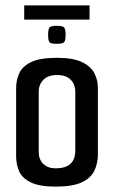

<svg xmlns="http://www.w3.org/2000/svg" viewBox="-20 -690 424 714"><path d="M188 4Q126 4 94 -12Q62 -28 51 -53.5Q40 -79 40 -109V-362Q40 -392 51.5 -417.5Q63 -443 95.5 -459Q128 -475 192 -475Q251 -475 284 -459.5Q317 -444 330.5 -418.5Q344 -393 344 -363V-116Q344 -82 330.5 -54.5Q317 -27 283 -11.5Q249 4 188 4ZM187 -64Q260 -64 260 -130V-348Q260 -376 243 -393.5Q226 -411 192 -411Q159 -411 141.5 -393.5Q124 -376 124 -348V-125Q124 -97 141 -80.5Q158 -64 187 -64ZM191 -527Q167 -527 163 -534.5Q159 -542 159 -560Q159 -579 163 -586.5Q167 -594 191 -594Q215 -594 219.5 -586.5Q224 -579 224 -560Q224 -542 219.5 -534.5Q215 -527 191 -527ZM70 -617V-670H313V-617Z"/></svg>

Font: Smooch Sans SemiBold
Style: Bold
Weight: 600
Designer: Robert E. Leuschke
Foundry: Robert E. Leuschke
Version: Version 1.010; ttfautohint (v1.8.3)